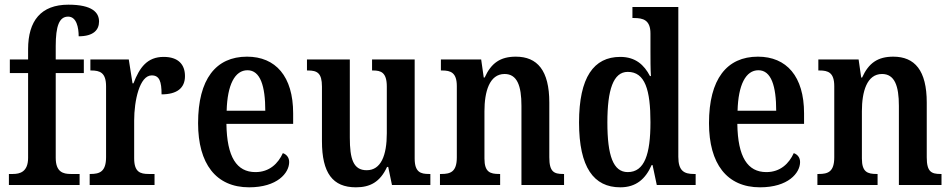

<svg xmlns="http://www.w3.org/2000/svg" viewBox="-20 -790 4064 820"><path d="M18 0H320V-47H282C250 -47 218 -55 218 -116V-478H338V-536H218V-593C218 -679 233 -719 271 -719C307 -719 316 -672 316 -635C380 -635 403 -663 403 -698C403 -736 375 -770 272 -770C155 -770 100 -701 100 -580V-536H22V-478H100V-116C100 -55 64 -47 35 -47H18Z M363 0H640V-47H615C579 -47 553 -55 553 -114V-275C553 -360 576 -468 628 -468C661 -468 670 -442 670 -387C736 -387 770 -414 770 -465C770 -514 742 -547 679 -547C609 -547 576 -502 550 -434H546L530 -536H366V-489H369C407 -489 433 -480 433 -421V-119C433 -56 405 -47 366 -47H363Z M1044 10C1164 10 1215 -51 1215 -98C1215 -118 1203 -131 1188 -136C1168 -92 1131 -55 1071 -55C991 -55 949 -119 947 -261H1232V-306C1232 -464 1157 -548 1035 -548C902 -548 826 -452 826 -264C826 -91 902 10 1044 10ZM1113 -317H948C951 -428 983 -490 1037 -490C1092 -490 1113 -422 1113 -317Z M1500 10C1560 10 1603 -12 1633 -77H1638L1654 0H1818V-47H1812C1777 -47 1751 -54 1751 -113V-536H1569V-489H1573C1607 -489 1632 -481 1632 -420V-221C1632 -126 1607 -63 1546 -63C1489 -63 1474 -111 1474 -202V-536H1291V-489H1295C1335 -489 1355 -478 1355 -420V-187C1355 -51 1401 10 1500 10Z M1859 0H2116V-47H2112C2073 -47 2049 -55 2049 -113V-315C2049 -398 2070 -474 2135 -474C2189 -474 2207 -423 2207 -338V0H2389V-47H2385C2346 -47 2326 -56 2326 -118V-352C2326 -489 2275 -548 2183 -548C2117 -548 2078 -521 2050 -459H2046L2035 -536H1863V-489H1868C1905 -489 1931 -480 1931 -422V-118C1931 -56 1904 -47 1865 -47H1859Z M2629 10C2697 10 2737 -26 2763 -85H2767L2785 0H2951V-47H2943C2902 -47 2877 -60 2877 -120V-760H2681V-713H2688C2726 -713 2758 -705 2758 -647V-574C2758 -537 2758 -496 2760 -465H2756C2731 -513 2694 -547 2629 -547C2516 -547 2453 -460 2453 -267C2453 -75 2516 10 2629 10ZM2661 -55C2599 -55 2574 -125 2574 -267C2574 -406 2599 -483 2661 -483C2735 -483 2758 -406 2758 -268C2758 -132 2733 -55 2661 -55Z M3226 10C3346 10 3397 -51 3397 -98C3397 -118 3385 -131 3370 -136C3350 -92 3313 -55 3253 -55C3173 -55 3131 -119 3129 -261H3414V-306C3414 -464 3339 -548 3217 -548C3084 -548 3008 -452 3008 -264C3008 -91 3084 10 3226 10ZM3295 -317H3130C3133 -428 3165 -490 3219 -490C3274 -490 3295 -422 3295 -317Z M3471 0H3728V-47H3724C3685 -47 3661 -55 3661 -113V-315C3661 -398 3682 -474 3747 -474C3801 -474 3819 -423 3819 -338V0H4001V-47H3997C3958 -47 3938 -56 3938 -118V-352C3938 -489 3887 -548 3795 -548C3729 -548 3690 -521 3662 -459H3658L3647 -536H3475V-489H3480C3517 -489 3543 -480 3543 -422V-118C3543 -56 3516 -47 3477 -47H3471Z"/></svg>

Font: Noto Serif Devanagari Condensed SemiBold
Style: Regular
Weight: 600
Width: 3
Designer: Universal Thirst, Indian Type Foundry and the Monotype Design Team
Foundry: Monotype Imaging Inc.
Version: Version 2.004